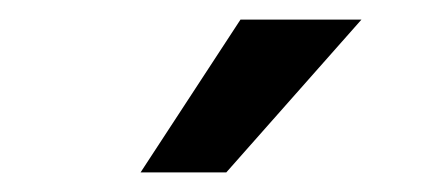

<svg xmlns="http://www.w3.org/2000/svg" viewBox="-20 -752 440 196"><path d="M123.5 -576 225.5 -732H349L211 -576Z"/></svg>

Font: Overpass Medium
Style: Regular
Weight: 500
Designer: Delve Withrington, Dave Bailey, Thomas Jockin
Foundry: Delve Fonts LLC
Version: Version 4.000